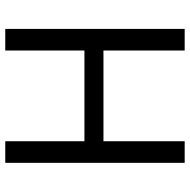

<svg xmlns="http://www.w3.org/2000/svg" viewBox="-16 -722 738 747"><g transform="rotate(-90 353.5 -349.0)"><path d="M530 0V-316H177V0H93V-698H177V-390H530V-698H614V0Z"/></g></svg>

Font: Aneliza
Style: Regular
Weight: 400
Designer: Mike Abbink, Paul van der Laan, Pieter van Rosmalen
Foundry: Bold Monday
Version: Version 3.0